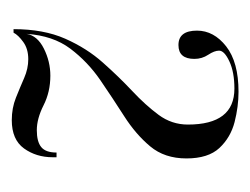

<svg xmlns="http://www.w3.org/2000/svg" viewBox="-70 -704 425 326"><g transform="rotate(90 143.0 -541.5)"><path d="M184.5 -348.5Q164 -348.5 146.5 -355.5Q129 -362.5 113 -369.5Q97 -376.5 81 -376.5Q63.5 -376.5 51.8 -368Q40 -359.5 36 -351.5H30Q30 -402.5 46.2 -439.2Q62.5 -476 86.8 -503.2Q111 -530.5 135 -553Q159 -575.5 175.5 -597.8Q192 -620 192 -647.5Q192 -726.5 131 -726.5Q103 -726.5 84.8 -718Q66.5 -709.5 66.5 -700.5Q66.5 -692.5 73.5 -682Q80.5 -671.5 80.5 -658.5Q80.5 -631.5 57 -631.5Q32.5 -631.5 32.5 -663Q32.5 -691.5 59.2 -712.5Q86 -733.5 136.5 -733.5Q161.5 -733.5 187.8 -726.8Q214 -720 231.8 -701Q249.5 -682 249.5 -645Q249.5 -608 229 -583.5Q208.5 -559 178 -539.5Q147.5 -520 116.5 -498.8Q85.5 -477.5 63.2 -448Q41 -418.5 38 -373.5Q41 -392 63 -403Q85 -414 109 -414Q136.5 -414 159.2 -402.5Q182 -391 201.5 -391Q221 -391 230.2 -398.5Q239.5 -406 239.5 -424.5H247.5V-418Q247.5 -390 232.5 -369.2Q217.5 -348.5 184.5 -348.5Z"/></g></svg>

Font: Imbue 100pt Light
Style: Regular
Weight: 300
Designer: Tyler Finck
Foundry: Etcetera Type Company
Version: Version 1.102; ttfautohint (v1.8.3)